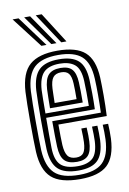

<svg xmlns="http://www.w3.org/2000/svg" viewBox="-89 -847 610 910"><g transform="rotate(-10 215.5 -391.5)"><path d="M221.8 9.2Q127.2 9.2 84.9 -28.9Q42.5 -67 37.8 -154.2Q36.8 -178 36.1 -216.9Q35.5 -255.8 35.5 -299.2Q35.5 -342.8 36.1 -381.5Q36.8 -420.2 38 -443.2Q43.5 -533.8 86.9 -571.5Q130.2 -609.2 220.2 -609.2Q311 -609.2 352.6 -572.1Q394.2 -535 398.5 -448.5Q400 -410.8 400 -361.5Q400 -312.2 397.5 -263.5H164.8Q164.8 -235.2 165.2 -207.1Q165.8 -179 166.5 -164.5Q168.8 -127.8 181.1 -111.2Q193.5 -94.8 221.8 -94.8Q246 -94.8 256.9 -109.6Q267.8 -124.5 269.5 -160.8Q270.5 -182 268.5 -226.2H294.2Q296.5 -182.8 295.2 -159.5Q293.2 -113 276.2 -93.5Q259.2 -74 221.8 -74Q180 -74 161.2 -94.1Q142.5 -114.2 140.5 -161.5Q139.8 -182.5 139.2 -216.1Q138.8 -249.8 138.8 -284.2H372.8Q374.2 -324.8 374.2 -368.5Q374.2 -412.2 372.5 -447.2Q369 -524 333.1 -556.2Q297.2 -588.5 220.2 -588.5Q142.2 -588.5 105.4 -554.9Q68.5 -521.2 63.8 -441.8Q62.5 -417.5 62 -378.2Q61.5 -339 61.5 -295.9Q61.5 -252.8 62 -215.2Q62.5 -177.8 63.5 -157Q67.8 -80 103.5 -45.8Q139.2 -11.5 221.8 -11.5Q299.2 -11.5 334.1 -44.8Q369 -78 372.5 -155.5Q373.2 -172 372.9 -190.6Q372.5 -209.2 371.5 -226.2H397.5Q398.2 -210.5 398.8 -191Q399.2 -171.5 398.5 -154.5Q394.2 -66.5 353.4 -28.6Q312.5 9.2 221.8 9.2ZM221.8 -32.2Q154.8 -32.2 123.9 -60.9Q93 -89.5 89.2 -157.8Q88.2 -179.5 87.8 -217.1Q87.2 -254.8 87.2 -297.5Q87.2 -340.2 87.8 -378.6Q88.2 -417 89.5 -440.2Q93.8 -508.8 124.1 -538.2Q154.5 -567.8 220.2 -567.8Q283.2 -567.8 313.5 -540.4Q343.8 -513 346.8 -446.5Q348 -419 348.4 -382Q348.8 -345 347.5 -305H113.2Q113 -260.8 113 -226.9Q113 -193 113.5 -159.8Q114.5 -102.5 139.2 -77.9Q164 -53.2 221.8 -53.2Q269.2 -53.2 293.8 -75.4Q318.2 -97.5 321 -157Q322 -184.8 320 -226.2H345.8Q346.8 -208.5 347.1 -190.8Q347.5 -173 346.8 -156.2Q343.5 -89.5 314.8 -60.9Q286 -32.2 221.8 -32.2ZM113.5 -325.8H322.2Q322.8 -361.2 322.4 -391.6Q322 -422 321 -446Q318.2 -504.5 292.5 -525.6Q266.8 -546.8 220.2 -546.8Q168 -546.8 143.4 -522.1Q118.8 -497.5 115 -438.5Q114.5 -426.5 114 -394.9Q113.5 -363.2 113.5 -325.8ZM139 -346.5Q139.2 -369.8 139.8 -395.1Q140.2 -420.5 141 -437Q143.8 -485.2 162.2 -505.6Q180.8 -526 220.2 -526Q259 -526 276.1 -506.6Q293.2 -487.2 295.2 -443.5Q296 -427.5 296.5 -400.8Q297 -374 296.5 -346.5ZM165 -367.2H270.5Q271 -388.8 270.5 -409.9Q270 -431 269.5 -442.5Q268 -476.2 256.6 -490.8Q245.2 -505.2 220.2 -505.2Q193.8 -505.2 181.2 -489.4Q168.8 -473.5 166.8 -435.8Q166.2 -422.8 165.9 -406.1Q165.5 -389.5 165 -367.2ZM150.2 -645 37.5 -792H66.2L174.8 -645ZM198.2 -645 93.2 -792H121.8L222.8 -645ZM246 -645 148.8 -792H177.5L270.8 -645Z"/></g></svg>

Font: Big Shoulders Inline Display ExtraBold
Style: Regular
Weight: 800
Designer: Patric King
Foundry: XO Type Co
Version: Version 1.000